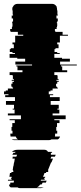

<svg xmlns="http://www.w3.org/2000/svg" viewBox="-20 -730 420 1000"><path d="M380 -389H298V-384H304V-364H330V-354H263V-339H279V-334H280V-319H285V-314H274V-309H286V-304H278V-294H272V-279H277V-274H281V-269H254V-259H243V-254H234V-239H257V-234H240V-224H291V-204H244V-184H286V-164H279V-159H289V-139H254V-129H322V-109H263V-104H290V-89H277V-69H273V-49H278V-34H267V-27Q267 -22 266 -19H293Q289 -8 281 -4H248Q243 0 234 0H55Q46 0 41 -4H74Q66 -8 62 -19H35Q34 -22 34 -27V-34H45V-49H40V-69H44V-89H57V-104H30V-109H89V-129H21V-139H56V-159H46V-164H53V-184H11V-204H58V-224H7V-234H24V-239H1V-254H10V-259H21V-269H48V-274H44V-279H39V-294H45V-304H53V-309H41V-314H52V-319H47V-334H46V-339H30V-354H97V-364H71V-384H65V-389H147V-394H60V-409H111V-424H70V-429H30V-449H58V-454H45V-459H31V-474H36V-479H52V-499H45V-509H59V-544H101V-549H73V-564H35V-569H33V-579H42V-589H44V-594H45V-609H43V-614H45V-619H48V-634H41V-649H48V-654H46V-674H45V-679H44V-683Q44 -688 46 -694H47Q54 -710 72 -710H251Q267 -710 276 -694H275Q277 -688 277 -683V-679H278V-674H279V-654H281V-649H274V-634H281V-619H278V-614H276V-609H278V-594H277V-589H275V-579H266V-569H268V-564H306V-549H334V-544H292V-509H278V-499H285V-479H269V-474H264V-459H278V-454H291V-449H263V-429H303V-424H344V-409H293V-394H380ZM245 76H270Q269 77 269 79L266 86H247L243 96H256L248 116H246L230 156H232L230 161H232L230 166H221L219 171H212L204 191H216L214 196H211L209 201H214L212 206H194L192 211H223L220 218Q220 219 219.5 219.5Q219 220 219 221H202Q200 227 196 231H189Q183 241 172 246H208Q204 247 199.5 248.5Q195 250 189 250H84Q76 250 72 246H36Q27 241 27 231H33V228L34 221H51L53 211H21L22 206H40L41 201H37V196H41V191H29L32 171H39L40 166H49L50 161H48L49 156H46L47 151L49 136H50L53 116H54L57 96H45L46 89V86H65Q66 84 67 81Q68 78 69 76H44L50 66H57L62 61H42Q53 50 71 50H211Q224 50 230 61H250L252 66H245Z"/></svg>

Font: Rubik Glitch
Style: Regular
Weight: 400
Designer: Hubert and Fischer, NaN
Foundry: Hubert and Fischer, NaN
Version: Version 2.200